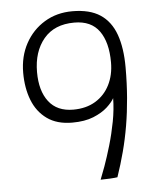

<svg xmlns="http://www.w3.org/2000/svg" viewBox="-50 -726 635 770"><g transform="rotate(-5 267.0 -340.5)"><path d="M392 -3Q383.5 -1.5 361.5 -0.2Q339.5 1 324 1Q331 -16 343.8 -51.2Q356.5 -86.5 370 -132.2Q383.5 -178 392.8 -226.8Q402 -275.5 402.5 -320.5Q394 -304.5 372.8 -285Q351.5 -265.5 316.5 -251.2Q281.5 -237 231 -237Q169.5 -237 129.8 -265.5Q90 -294 71 -342.8Q52 -391.5 52 -453Q52 -519 80.2 -570.8Q108.5 -622.5 157.5 -652.2Q206.5 -682 269.5 -682Q339.5 -682 381.8 -654Q424 -626 443.5 -571.8Q463 -517.5 463 -439Q463 -374 458.2 -316.5Q453.5 -259 444.5 -205.8Q435.5 -152.5 422.2 -102.5Q409 -52.5 392 -3ZM273.5 -636Q193 -636 150.2 -584.5Q107.5 -533 107.5 -451Q107.5 -375.5 141 -332Q174.5 -288.5 239.5 -288.5Q291.5 -288.5 329 -311.2Q366.5 -334 386.5 -373.8Q406.5 -413.5 406.5 -464.5Q406.5 -545 374 -590.5Q341.5 -636 273.5 -636Z"/></g></svg>

Font: Grandstander Thin ExtraLight
Style: Regular
Weight: 250
Version: Version 1.200